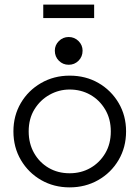

<svg xmlns="http://www.w3.org/2000/svg" viewBox="-20 -804 598 830"><path d="M281 6Q213 6 158 -25.5Q103 -57 70.5 -112Q38 -167 38 -236Q38 -304 70 -358.5Q102 -413 157.5 -445Q213 -477 281 -477Q351 -477 406 -445Q461 -413 493 -358.5Q525 -304 525 -236Q525 -167 492.5 -112Q460 -57 404.5 -25.5Q349 6 281 6ZM281 -55Q331 -55 371 -78Q411 -101 435 -141.5Q459 -182 459 -236Q459 -290 434.5 -331Q410 -372 370 -394.5Q330 -417 281 -417Q235 -417 194.5 -394.5Q154 -372 129 -331.5Q104 -291 104 -236Q104 -184 127 -143Q150 -102 190 -78.5Q230 -55 281 -55ZM277 -524Q252 -524 234.5 -541.5Q217 -559 217 -585Q217 -609 234.5 -626.5Q252 -644 277 -644Q302 -644 319.5 -626.5Q337 -609 337 -585Q337 -559 319.5 -541.5Q302 -524 277 -524ZM167 -726V-784H387V-726Z"/></svg>

Font: Lil Grotesk
Style: Regular
Weight: 400
Designer: Bastien Sozeau
Foundry: NBR — Bastien Sozeau
Version: Version 4.002; ttfautohint (v1.8.4.7-5d5b)